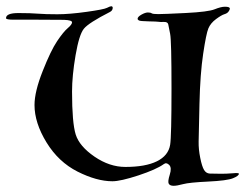

<svg xmlns="http://www.w3.org/2000/svg" viewBox="-82 -576 794 622"><path d="M691.9 -13.2Q691.9 -6.3 672.6 1.5Q653.3 9.3 592.3 12.2Q531.2 15.1 511.2 20.5Q491.2 25.9 480.5 25.9Q468.3 25.9 464.6 19Q460.9 12.2 468 -10.3Q475.1 -32.7 466.1 -41.7Q457 -50.8 448.7 -44.4Q424.3 -26.9 366.5 -7.8Q308.6 11.2 282.2 11.2Q231.4 11.2 169.4 -20Q107.4 -51.3 68.6 -114.7Q29.8 -178.2 29.8 -235.8Q29.8 -278.8 56.2 -345.5Q82.5 -412.1 103 -442.6Q123.5 -473.1 137.5 -484.9Q151.4 -496.6 151.4 -503.7Q151.4 -510.7 125.5 -511.7Q108.4 -512.2 40.5 -512.2H-38.1Q-62.5 -512.2 -62.5 -517.1Q-62.5 -533.7 -22.5 -533.7Q17.6 -533.7 41.3 -531.7Q64.9 -529.8 103.8 -529.8Q142.6 -529.8 198.5 -537.6Q254.4 -545.4 264.4 -550.5Q274.4 -555.7 278.3 -555.7Q283.2 -555.7 283.2 -550.3Q282.7 -541.5 273.9 -537.1Q205.1 -502 189.7 -482.9Q174.3 -463.9 162.8 -397Q151.4 -330.1 151.4 -279.3Q151.4 -178.2 163.3 -140.1Q175.3 -102.1 224.1 -68.6Q272.9 -35.2 324.2 -35.2Q389.2 -35.2 426.3 -53.5Q463.4 -71.8 469.2 -106.9Q473.6 -134.3 473.6 -289.3Q473.6 -444.3 469.2 -466.3Q464.8 -488.3 463.1 -496.8Q461.4 -505.4 449 -504.9Q436.5 -504.4 431.6 -505.4Q426.8 -506.3 399.4 -506.8Q372.1 -507.3 367.9 -509.8Q363.8 -512.2 363.8 -515.1Q363.8 -521.5 376.2 -528.6Q388.7 -535.6 397 -535.6Q405.3 -535.6 409.2 -533Q413.1 -530.3 430.4 -530.3Q447.8 -530.3 520.3 -533.9Q592.8 -537.6 613.3 -545.9Q633.8 -554.2 646.5 -554.2Q654.8 -554.2 658.7 -552.7Q662.6 -551.3 662.6 -547.9Q662.6 -544.4 658.4 -538.6Q654.3 -532.7 645 -530Q635.7 -527.3 617.9 -514.2Q600.1 -501 593 -483.9Q585.9 -466.8 576.2 -401.9Q566.4 -336.9 564.2 -239.7Q562 -142.6 561.5 -117.4Q561 -92.3 566.7 -64.5Q572.3 -36.6 579.1 -25.4Q585.9 -14.2 597.7 -13.7L627.9 -13.2Q649.9 -12.7 670.9 -14.6Q691.9 -16.6 691.9 -13.2Z"/></svg>

Font: Eadui
Style: Medium
Weight: 500
Designer: Peter S. Baker
Version: Version 1.1